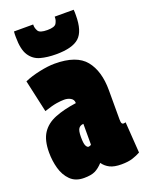

<svg xmlns="http://www.w3.org/2000/svg" viewBox="-147 -847 711 931"><g transform="rotate(-20 208.5 -382.0)"><path d="M4 -164Q4 -227 27.5 -263Q51 -299 97 -317.5Q143 -336 208 -345V-346Q208 -363 193.5 -371.5Q179 -380 160 -380Q144 -380 121 -376.5Q98 -373 56 -359L19 -526Q53 -541 98 -550.5Q143 -560 176 -560Q289 -560 334.5 -504Q380 -448 380 -349V-198Q380 -182 383.5 -177.5Q387 -173 390 -173Q397 -173 403 -175L414 -15Q396 -5 373 2.5Q350 10 315 10Q278 10 256 -1Q234 -12 220 -32Q200 -10 179.5 0Q159 10 122 10Q78 10 52 -16Q26 -42 15 -81.5Q4 -121 4 -164ZM175 -182Q175 -148 181 -136.5Q187 -125 194 -125Q196 -125 201 -126.5Q206 -128 208 -131V-238Q192 -237 183.5 -226Q175 -215 175 -182ZM200 -600Q155 -600 120 -609.5Q85 -619 64.5 -650Q44 -681 44 -745Q44 -752 44 -759.5Q44 -767 45 -774H144V-769Q144 -755 152.5 -740Q161 -725 200 -725Q238 -725 246.5 -740Q255 -755 255 -769V-774H353Q354 -767 354 -759.5Q354 -752 354 -745Q354 -663 319 -631.5Q284 -600 200 -600Z"/></g></svg>

Font: Georama ExtraCondensed Black
Style: Regular
Weight: 900
Width: 2
Designer: Jean-Baptiste Levee
Foundry: Production Type
Version: Version 1.000